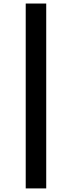

<svg xmlns="http://www.w3.org/2000/svg" viewBox="-20 -865 403 1075"><path d="M124 189.9V-845.2H238.8V189.9Z"/></svg>

Font: Plus Jakarta Sans SemiBold
Style: Regular
Weight: 600
Designer: Gumpita Rahayu
Foundry: Tokotype
Version: Version 2.006